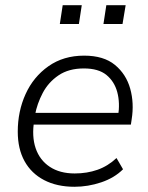

<svg xmlns="http://www.w3.org/2000/svg" viewBox="-20 -707 568 735"><path d="M265 8Q198 8 149 -17.5Q100 -43 74 -90Q48 -137 48 -203Q48 -281 78 -347Q108 -413 165.5 -453.5Q223 -494 302 -494Q377 -494 420 -458.5Q463 -423 478.5 -367.5Q494 -312 484 -250L481 -230H93L100 -275H451L432 -262Q440 -313 429 -354Q418 -395 387.5 -420Q357 -445 301 -445Q243 -445 204 -418.5Q165 -392 143.5 -351Q122 -310 114 -267L111 -246Q101 -185 116.5 -139.5Q132 -94 170.5 -68.5Q209 -43 266 -43Q313 -43 353 -57Q393 -71 426 -102L451 -59Q418 -26 367.5 -9Q317 8 265 8ZM376 -615 387 -687H461L449 -615ZM209 -615 220 -687H293L282 -615Z"/></svg>

Font: Nunito Sans 12pt ExtraLight 12pt Light
Style: Italic
Weight: 300
Italic angle: -9°
Version: Version 3.101;gftools[0.9.27]